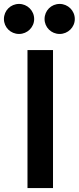

<svg xmlns="http://www.w3.org/2000/svg" viewBox="-91 -958 401 978"><path d="M-71 -861C-71 -819 -37 -785 6 -785C48 -785 83 -819 83 -861C83 -904 48 -938 6 -938C-37 -938 -71 -904 -71 -861ZM136 -861C136 -819 170 -785 213 -785C255 -785 290 -819 290 -861C290 -904 255 -938 213 -938C170 -938 136 -904 136 -861ZM179 0V-703H49V0Z"/></svg>

Font: Bluebird
Style: Regular
Weight: 400
Designer: Jasper
Foundry: Cannot Into Space Fonts
Version: Version 0.98